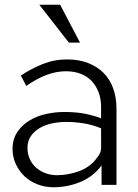

<svg xmlns="http://www.w3.org/2000/svg" viewBox="-20 -781 584 811"><path d="M409 0V-82Q373 -34 318.5 -12Q264 10 206 10Q170 10 138 -2.5Q106 -15 83 -37Q60 -59 46.5 -88.5Q33 -118 33 -152Q33 -193 53 -223Q73 -253 104.5 -272Q136 -291 174.5 -299.5Q213 -308 251 -308Q307 -308 347 -299Q387 -290 407 -281V-329Q407 -363 396.5 -391Q386 -419 367 -439Q348 -459 320.5 -469.5Q293 -480 258 -480Q218 -480 176.5 -464.5Q135 -449 91 -418L68 -462Q112 -491 160.5 -510.5Q209 -530 263 -530Q314 -530 353 -514.5Q392 -499 418.5 -472Q445 -445 458.5 -406.5Q472 -368 472 -323V0ZM389 -114Q398 -124 402.5 -134.5Q407 -145 407 -154V-239Q371 -254 333.5 -260Q296 -266 260 -266Q232 -266 203 -260.5Q174 -255 150 -241.5Q126 -228 111 -207Q96 -186 96 -156Q96 -131 106 -109Q116 -87 133.5 -72Q151 -57 173.5 -49Q196 -41 221 -41Q244 -41 268.5 -45.5Q293 -50 315.5 -58.5Q338 -67 357 -81Q376 -95 389 -114ZM234 -761 318 -601H271L146 -761Z"/></svg>

Font: Rising Sun Light
Style: Regular
Weight: 300
Designer: Matt McInerney, Pablo Impallari, Rodrigo Fuenzalida (Raleway font), Stephen Hutchings (Greek), Cristiano Sobral (main ch
Foundry: The Rising Sun Project Authors
Version: Version 4.327; ttfautohint (v1.8.4.7-5d5b-dirty)